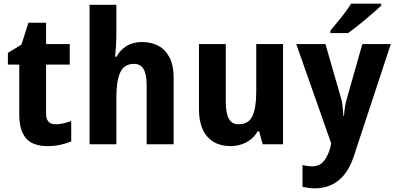

<svg xmlns="http://www.w3.org/2000/svg" viewBox="-20 -786 2151 1046"><path d="M283 -109Q306 -109 325.5 -114Q345 -119 368 -126V-15Q343 -5 310.5 2.5Q278 10 236 10Q190 10 156 -6.5Q122 -23 103.5 -61Q85 -99 85 -163V-434H23V-498L97 -543L135 -662H231V-546H360V-434H231V-166Q231 -138 244 -123.5Q257 -109 283 -109Z M614 -608Q614 -567 611.5 -530Q609 -493 607 -477H615Q630 -504 651 -522Q672 -540 698 -548.5Q724 -557 754 -557Q806 -557 844.5 -535.5Q883 -514 904.5 -471Q926 -428 926 -361V0H779V-321Q779 -381 762.5 -409.5Q746 -438 710 -438Q657 -438 635.5 -392.5Q614 -347 614 -258V0H468V-760H614Z M1522 -546V0H1411L1392 -70H1383Q1368 -43 1345 -25.5Q1322 -8 1294 1Q1266 10 1235 10Q1183 10 1144.5 -12.5Q1106 -35 1085 -79.5Q1064 -124 1064 -191V-546H1210V-231Q1210 -170 1226.5 -139.5Q1243 -109 1279 -109Q1335 -109 1355.5 -154Q1376 -199 1376 -287V-546Z M1594 -546H1753L1841 -240Q1845 -222 1847 -200.5Q1849 -179 1851 -154H1854Q1856 -181 1859 -200.5Q1862 -220 1867 -239L1954 -546H2109L1905 73Q1885 130 1854 167.5Q1823 205 1782.5 222.5Q1742 240 1696 240Q1675 240 1658.5 237.5Q1642 235 1628 232V113Q1639 116 1652.5 118Q1666 120 1680 120Q1721 120 1743.5 92.5Q1766 65 1779 20L1784 -6ZM2057 -756Q2043 -742 2020 -722Q1997 -702 1971 -680Q1945 -658 1920 -638.5Q1895 -619 1877 -606H1780V-619Q1797 -641 1818.5 -666Q1840 -691 1859.5 -717.5Q1879 -744 1893 -766H2057Z"/></svg>

Font: Noto Sans Bengali SemiCondensed
Style: Bold
Weight: 700
Width: 4
Designer: Jelle Bosma - Monotype Design Team
Foundry: Monotype Imaging Inc.
Version: Version 2.003